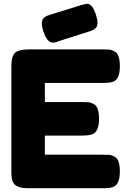

<svg xmlns="http://www.w3.org/2000/svg" viewBox="-20 -994 678 1014"><path d="M217 -278H413Q448 -278 465 -284Q503 -296 503 -366Q503 -430 476 -444Q458 -453 450 -454Q442 -455 415 -455H217V-556H524Q560 -556 576 -562Q613 -574 613 -644Q613 -708 586 -722Q568 -731 560 -732Q552 -733 525 -733H131Q78 -733 59 -715Q40 -696 40 -645V-89Q40 -54 46 -38Q58 0 128 0H524Q560 0 576 -6Q613 -18 613 -88Q613 -152 586 -166Q568 -175 560 -176Q552 -177 525 -177H217ZM452 -828Q479 -836 488 -849Q495 -857 495 -875Q495 -889 487 -915Q469 -974 439 -974Q433 -974 409 -967L244 -916Q217 -908 208 -895Q201 -887 201 -869Q201 -854 209 -828Q229 -769 258 -769Q275 -769 288 -776Z"/></svg>

Font: FredokaOneMacrons
Style: Regular
Weight: 500
Designer: ""
Foundry: ""
Version: ""